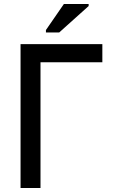

<svg xmlns="http://www.w3.org/2000/svg" viewBox="-20 -933 570 953"><path d="M208 -772H274L420 -903V-913H297L208 -784ZM82 0H181V-624H488V-714H82Z"/></svg>

Font: Noto Sans Mono Condensed Medium
Style: Regular
Weight: 500
Width: 3
Designer: Monotype Design Team
Foundry: Monotype Imaging Inc.
Version: Version 2.014